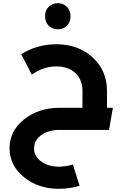

<svg xmlns="http://www.w3.org/2000/svg" viewBox="-20 -816 779 1206"><path d="M400.5 -655Q378 -632 343 -632Q308 -632 285.5 -655Q263 -678 263 -714Q263 -750 285.5 -773Q308 -796 343 -796Q378 -796 400.5 -773Q423 -750 423 -714Q423 -678 400.5 -655ZM350 0Q282 1 238 33.5Q194 66 194 116Q194 166 239 198.5Q284 231 350 231Q386 231 438 218L480 351Q415 370 348 370Q220 370 130 296.5Q40 223 40 115Q40 6 132.5 -67Q225 -140 357 -139H498V-245Q498 -316 453 -357.5Q408 -399 334 -399Q252 -399 180 -347L113 -476Q214 -538 334 -538Q472 -538 562 -455.5Q652 -373 652 -245V-139H689L665 0Z"/></svg>

Font: Montserrat-Arabic SemiBold
Style: Regular
Weight: 600
Designer: Mohamed Gaber
Foundry: Kief Type Foundry
Version: Version 5.008;PS 005.008;hotconv 1.0.88;makeotf.lib2.5.64775